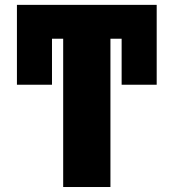

<svg xmlns="http://www.w3.org/2000/svg" viewBox="-20 -750 695 770"><path d="M47.9 -410.2V-730.5H608.4V-410.2H467.8V-594.7H422.9V0H233.4V-594.7H188.5V-410.2Z"/></svg>

Font: GenEi M Gothic v2 Black
Style: Regular
Weight: 900
Version: Version 2.0